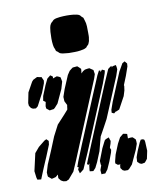

<svg xmlns="http://www.w3.org/2000/svg" viewBox="-86 -841 762 913"><g transform="rotate(-10 295.0 -384.0)"><path d="M375 -454 223 -87 201 -36 173 -3 160 3 146 1 135 -5 125 -18 126 -35 114 -25 103 -22 94 -20 87 -26 78 -33 77 -38 76 -54 87 -90 113 -151 140 -217 167 -269 203 -308 219 -326 224 -332 226 -348 227 -353 217 -373 216 -394 228 -429 255 -493 267 -511 277 -519 284 -524 295 -525 306 -526 314 -519 322 -511V-506L320 -489L329 -498L339 -504L350 -506L361 -507L370 -501L379 -495L380 -488L382 -475ZM499 -348 467 -289 451 -282 450 -283 440 -275 429 -280 430 -294 443 -331 499 -466 520 -503 532 -510 542 -498 541 -484 526 -441 509 -399 510 -395 507 -374ZM120 -432 88 -371 78 -363 64 -364 55 -369 47 -381 46 -394 56 -444 82 -491 89 -499 109 -509 122 -506 130 -505 132 -500 138 -487 136 -474ZM213 -433 183 -368 167 -350 161 -345 146 -343 141 -342 132 -349 126 -354 125 -365 129 -385 125 -388 118 -393 119 -398 122 -415 142 -464 156 -493 172 -506 178 -502 184 -497 182 -489 202 -496 212 -492 219 -488 220 -483 223 -467ZM481 -449 431 -329 400 -255 379 -216 358 -178 340 -110 320 -61 307 -35 295 -22 286 -23 278 -24V-32L281 -54L284 -61L277 -55L271 -60L273 -65L278 -78L310 -156L421 -424L449 -488L461 -497L467 -500L466 -492L468 -495L476 -498L488 -500L490 -490L491 -479ZM412 -424 282 -111 250 -38 235 -26 230 -23 228 -31 225 -41 229 -51V-53L223 -54L225 -59L232 -79L262 -153L356 -379L393 -467L404 -488L411 -487L410 -479L419 -490L432 -484L429 -471ZM111 -200 109 -183 87 -129 66 -80 50 -41 44 -26 35 -27 26 -28 23 -38 19 -70 38 -154 60 -180 91 -205 101 -210ZM511 -86 481 -21 465 -3 458 2H442L433 -2L424 -14L425 -25L427 -33L424 -31H415L404 -40L405 -50L413 -81L433 -130L448 -158L465 -172L476 -170L484 -168V-157V-146V-145L486 -147L497 -148H506L512 -143L520 -135L521 -124V-114ZM378 -54 362 -18 349 -1H337L331 0L330 -6L329 -21L337 -43H336L335 -48L334 -64L356 -121L370 -149L375 -158L382 -162L395 -167L398 -157L401 -149L398 -136L392 -119L393 -114L396 -107L393 -94ZM564 -73 556 -35 549 -26 543 -19 528 -16 519 -19 508 -29V-34L509 -51L519 -79L536 -118L543 -130H554L560 -126L562 -116ZM209 -709Q210 -719 211.5 -729Q213 -739 218 -747Q220 -750 222.5 -752.5Q225 -755 228 -757Q229 -758 230.5 -760Q232 -762 234 -763Q240 -767 249 -768.5Q258 -770 266 -771Q300 -774 330 -771Q337 -770 345.5 -768.5Q354 -767 360 -763Q362 -761 363.5 -759.5Q365 -758 366 -756Q368 -754 370.5 -752Q373 -750 375 -748Q376 -745 377 -741.5Q378 -738 379 -735Q384 -721 384.5 -705.5Q385 -690 385 -675Q385 -667 385 -659Q385 -651 383 -643Q383 -638 381 -632Q379 -626 377 -622Q376 -619 373 -616.5Q370 -614 368 -612Q367 -611 366 -609Q365 -607 363 -606Q357 -602 349 -600Q341 -598 333 -597Q320 -595 306 -595Q292 -595 278 -595Q270 -596 263 -596.5Q256 -597 249 -598Q246 -599 243 -599.5Q240 -600 238 -601Q235 -602 232 -605Q229 -608 227 -610Q225 -611 223 -612.5Q221 -614 220 -615Q219 -616 218 -618.5Q217 -621 217 -623Q211 -635 210 -646Q208 -661 208 -676.5Q208 -692 209 -709Z"/></g></svg>

Font: Rubik Marker Hatch
Style: Regular
Weight: 400
Designer: Hubert and Fischer, NaN
Foundry: Hubert & Fischer, NaN
Version: Version 2.200